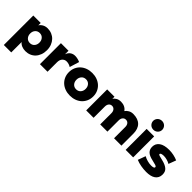

<svg xmlns="http://www.w3.org/2000/svg" viewBox="147 -1932 3364 3364"><g transform="rotate(45 1829.0 -250.0)"><path d="M655 -210Q655 -147 636 -95.5Q617 -44 583 -7Q549 30 501.5 50Q454 70 398 70Q348 70 306.5 53Q265 36 239 3V260H55V-470H239V-411Q264 -448 303.5 -469Q343 -490 393 -490Q449 -490 497 -470Q545 -450 580 -413Q615 -376 635 -324.5Q655 -273 655 -210ZM467 -210Q467 -264 435.5 -299Q404 -334 353 -334Q302 -334 270.5 -299Q239 -264 239 -210Q239 -156 270.5 -121Q302 -86 353 -86Q404 -86 435.5 -121Q467 -156 467 -210Z M1144 -283Q1121 -298 1094 -306.5Q1067 -315 1037 -315Q991 -315 959.5 -281Q928 -247 928 -185V50H740V-470H928V-383Q947 -437 985.5 -463.5Q1024 -490 1072 -490Q1105 -490 1137.5 -482.5Q1170 -475 1199 -461Z M1197 -210Q1197 -273 1220 -324.5Q1243 -376 1283.5 -413Q1324 -450 1379 -470Q1434 -490 1499 -490Q1564 -490 1619 -470Q1674 -450 1714.5 -413Q1755 -376 1778 -324.5Q1801 -273 1801 -210Q1801 -147 1778 -95.5Q1755 -44 1714.5 -7Q1674 30 1619 50Q1564 70 1499 70Q1434 70 1379 50Q1324 30 1283.5 -7Q1243 -44 1220 -95.5Q1197 -147 1197 -210ZM1385 -210Q1385 -156 1416.5 -121Q1448 -86 1499 -86Q1550 -86 1581.5 -121Q1613 -156 1613 -210Q1613 -264 1581.5 -299Q1550 -334 1499 -334Q1448 -334 1416.5 -299Q1385 -264 1385 -210Z M2576 50V-228Q2576 -273 2554 -300.5Q2532 -328 2494 -328Q2456 -328 2434 -300.5Q2412 -273 2412 -228V50H2233V-228Q2233 -273 2210 -300.5Q2187 -328 2151 -328Q2113 -328 2091 -300.5Q2069 -273 2069 -228V50H1886V-470H2067V-416Q2087 -450 2123.5 -470Q2160 -490 2211 -490Q2261 -490 2301 -471Q2341 -452 2367 -414Q2390 -448 2428 -469Q2466 -490 2514 -490Q2633 -490 2696 -427Q2759 -364 2759 -245V50Z M2957 -542Q2933 -542 2912.5 -550.5Q2892 -559 2877 -574Q2862 -589 2853.5 -608.5Q2845 -628 2845 -651Q2845 -673 2853.5 -693Q2862 -713 2877 -728Q2892 -743 2912.5 -751.5Q2933 -760 2957 -760Q2981 -760 3001.5 -751.5Q3022 -743 3037 -728Q3052 -713 3060.5 -693Q3069 -673 3069 -651Q3069 -628 3060.5 -608.5Q3052 -589 3037 -574Q3022 -559 3001.5 -550.5Q2981 -542 2957 -542ZM2864 -470H3050V50H2864Z M3153 -316Q3153 -397 3217 -443.5Q3281 -490 3406 -490Q3462 -490 3518 -478Q3574 -466 3620 -445L3568 -306Q3535 -326 3492.5 -337.5Q3450 -349 3416 -349Q3335 -349 3335 -317Q3335 -304 3361.5 -296Q3388 -288 3455 -272Q3536 -252 3582 -213.5Q3628 -175 3628 -103Q3628 -58 3611 -25.5Q3594 7 3563 28.5Q3532 50 3488.5 60Q3445 70 3392 70Q3360 70 3326.5 67Q3293 64 3260 58Q3227 52 3196 43.5Q3165 35 3138 23L3190 -120Q3229 -98 3277.5 -84.5Q3326 -71 3372 -71Q3406 -71 3426 -78Q3446 -85 3446 -102Q3446 -120 3418.5 -129.5Q3391 -139 3330 -152Q3232 -173 3192.5 -213Q3153 -253 3153 -316Z"/></g></svg>

Font: OA Gothic ExtraBold
Style: Regular
Weight: 800
Designer: Choi Chi-young, Lee Jaesang, Lee Juhyun, Han Dohee
Foundry: DDUNGSANG CORP.
Version: Version 1.000;Build 20210203